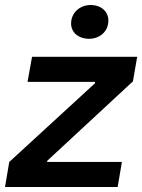

<svg xmlns="http://www.w3.org/2000/svg" viewBox="-37 -747 568 767"><path d="M-17 0H433L450 -100H151L152 -105L494 -422L511 -520H91L73 -420H343L342 -414L0 -100ZM319 -592C361 -592 396 -621 396 -665C396 -700 368 -727 325 -727C282 -727 247 -696 247 -653C247 -618 276 -592 319 -592Z"/></svg>

Font: Fixel Display 20240404 SemiBold
Style: Italic
Weight: 600
Italic angle: -10°
Designer: AlfaBravo + MacPaw
Foundry: Kyrylo Tkachov, Marchela Mozhyna, Serhii Makarenko, Maria Weinstein, Zakhar Kryvoshyya
Version: Version 1.211;Glyphs 3.2 (3225)